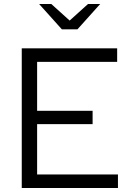

<svg xmlns="http://www.w3.org/2000/svg" viewBox="-20 -942 659 962"><path d="M89 0V-700H567V-632H166V-387H444V-320H166V-68H571V0ZM237 -922 329 -839 421 -922H482L368 -795H290L176 -922Z"/></svg>

Font: Red Hat Text
Style: Regular
Weight: 400
Designer: Pentagram, MCKL
Foundry: MCKL
Version: Version 1.030